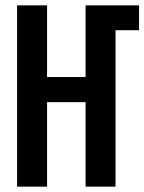

<svg xmlns="http://www.w3.org/2000/svg" viewBox="-20 -714 540 718"><path d="M300 -694H500V-601H412V-16H300V-332H156V-16H44V-694H156V-426H300Z"/></svg>

Font: D2Coding
Style: Bold
Weight: 700
Monospace: yes
Designer: Yong-Rak Park; Jeong-Hwan Yoon; Sang-Min Lee;
Foundry: NHN Corporation
Version: Version 1.3.2; Build 20180524